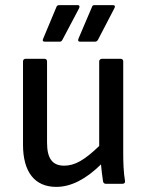

<svg xmlns="http://www.w3.org/2000/svg" viewBox="-20 -719 572 751"><path d="M155 -556H213C219 -556 221 -558 224 -563L289 -686C293 -694 291 -699 284 -699H212C206 -699 202 -697 200 -690L149 -568C145 -560 148 -556 155 -556ZM293 -556H351C357 -556 360 -558 363 -563L427 -686C432 -694 429 -699 422 -699H350C344 -699 341 -697 339 -690L287 -568C284 -560 286 -556 293 -556ZM200 12C259 12 317 -19 375 -76C377 -53 380 -30 383 -10C384 -3 388 0 395 0H458C466 0 470 -4 469 -11C463 -46 462 -86 462 -123V-479C462 -485 458 -489 452 -489H379C373 -489 368 -485 368 -479V-148C310 -92 272 -71 231 -71C185 -71 164 -99 164 -161V-479C164 -485 160 -489 154 -489H80C74 -489 70 -485 70 -479V-153C70 -46 116 12 200 12Z"/></svg>

Font: Sofia Sans Cond SemiBold
Style: Regular
Weight: 600
Width: 3
Designer: Botio Nikoltchev, Ani Petrova
Foundry: lettersoup
Version: Version 4.100